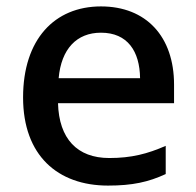

<svg xmlns="http://www.w3.org/2000/svg" viewBox="-20 -569 612 599"><path d="M295 -549C150 -549 52 -446 52 -265C52 -84 160 10 317 10C393 10 443 -1 497 -26V-114C440 -89 390 -76 321 -76C221 -76 164 -136 161 -247H523V-305C523 -455 436 -549 295 -549ZM295 -467C378 -467 416 -409 417 -325H163C171 -416 219 -467 295 -467Z"/></svg>

Font: Noto Sans Gujarati Medium
Style: Regular
Weight: 500
Designer: Jelle Bosma - Monotype Design Team, Universal Thirst
Foundry: Monotype Imaging Inc.
Version: Version 2.106